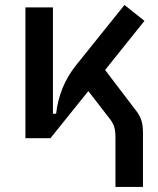

<svg xmlns="http://www.w3.org/2000/svg" viewBox="-20 -547 626 760"><path d="M80.6 0V-517.6H189.5V-96.7H202.1Q208 -149.4 227.3 -197.5Q246.6 -245.6 281.7 -289.6L472.7 -527.3L551.8 -464.4L396 -270L516.1 -112.3Q532.7 -91.8 539.3 -71.5Q545.9 -51.3 545.9 -22V192.9H437V-3.4Q437 -28.3 432.4 -43.7Q427.7 -59.1 417.5 -72.8L329.6 -186.5L179.7 0Z"/></svg>

Font: Caskaydia Cove Medium
Style: Regular
Weight: 500
Monospace: yes
Designer: Aaron Bell
Foundry: Saja Typeworks
Version: Version 4.300; ttfautohint (v1.8.3)